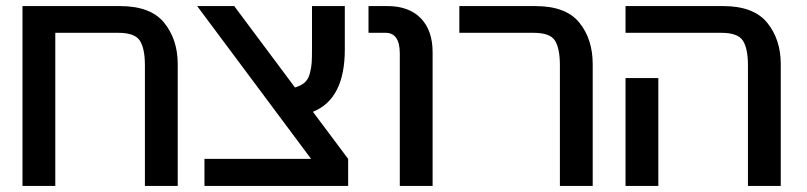

<svg xmlns="http://www.w3.org/2000/svg" viewBox="-20 -612 2656 632"><path d="M565 -401V0H457V-397Q457 -452 440.5 -478Q424 -504 369 -504H162V0H54V-592H375Q476 -592 520.5 -537Q565 -482 565 -401Z M629 -592H751L951 -324Q971 -330 983 -340.5Q995 -351 1000 -370.5Q1005 -390 1006 -406Q1007 -422 1007 -453V-592H1115V-449Q1115 -286 1010 -244L1126 -89V0H653V-89H1004Z M1404 -440V0H1296V-436Q1296 -504 1249 -504H1193V-592H1255Q1326 -592 1365 -552Q1404 -512 1404 -440Z M1931 -401V0H1823V-397Q1823 -452 1807 -478Q1791 -504 1736 -504H1492V-592H1742Q1843 -592 1887 -537.5Q1931 -483 1931 -401Z M2550 -401V0H2442V-397Q2442 -452 2425.5 -478Q2409 -504 2354 -504H2039V-592H2360Q2461 -592 2505.5 -537Q2550 -482 2550 -401ZM2039 0V-355H2147V0Z"/></svg>

Font: LT Superior Semi-bold
Style: Regular
Weight: 600
Designer: Daniel Lyons
Foundry: LyonsType
Version: Version 1.0